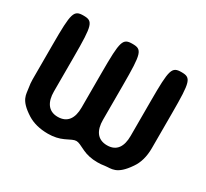

<svg xmlns="http://www.w3.org/2000/svg" viewBox="-144 -927 1234 1152"><g transform="rotate(30 473.0 -350.5)"><path d="M642 -107C573 -107 545 -157 545 -227V-469C545 -689 538 -711 471 -711C404 -711 397 -689 397 -469V-227C397 -154 368 -107 300 -107C233 -107 205 -158 205 -227V-469C205 -689 198 -711 132 -711C65 -711 58 -689 58 -469V-227C58 -208 60 -189 63 -172C71 -128 60 -88 158 -26C195 -3 242 10 300 10C340 10 374 2 402 -11C476 -47 466 -47 540 -11C568 2 602 10 642 10C659 10 676 9 692 6C735 0 777 16 844 -83C870 -120 884 -168 884 -227V-469C884 -689 877 -711 811 -711C744 -711 737 -689 737 -469V-227C737 -154 709 -107 642 -107Z"/></g></svg>

Font: Asimov Print
Style: A
Weight: 500
Designer: Google
Version: Version 2.000980: 2014